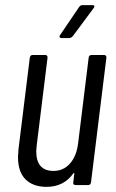

<svg xmlns="http://www.w3.org/2000/svg" viewBox="-20 -720 451 747"><path d="M336 -506H385Q394 -506 394 -496L334 -10Q332 0 323 0H274Q269 0 266.5 -3Q264 -6 265 -10L269 -44Q270 -47 268.5 -47Q267 -47 265 -45Q228 7 161 7Q109 7 79.5 -22Q50 -51 50 -110Q50 -118 52 -140L96 -496Q98 -506 107 -506H156Q165 -506 165 -496L123 -156Q121 -138 121 -132Q121 -55 188 -55Q227 -55 252.5 -84Q278 -113 284 -163L325 -496Q325 -500 328 -503Q331 -506 336 -506ZM214 -584 288 -693Q293 -700 300 -700H340Q346 -700 347 -696.5Q348 -693 344 -688L263 -579Q256 -572 250 -572H219Q214 -572 212 -575.5Q210 -579 214 -584Z"/></svg>

Font: Barlow Condensed
Style: Italic
Weight: 400
Width: 3
Italic angle: -7°
Designer: Jeremy Tribby
Foundry: Tribby Type
Version: Version 1.408